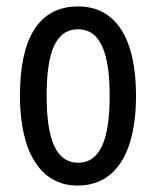

<svg xmlns="http://www.w3.org/2000/svg" viewBox="-20 -567 485 597"><path d="M403 -269C403 -452 337 -547 223 -547C99 -547 42 -446 42 -269C42 -101 102 10 221 10C346 10 403 -102 403 -269ZM125 -269C125 -407 154 -476 223 -476C290 -476 321 -407 321 -269C321 -130 290 -61 223 -61C155 -61 125 -132 125 -269Z"/></svg>

Font: Noto Sans Arabic UI XCn
Style: Regular
Weight: 400
Width: 2
Designer: Monotype Design Team, Nadine Chahine and Nizar Qandah
Foundry: Monotype Imaging Inc.
Version: Version 2.010